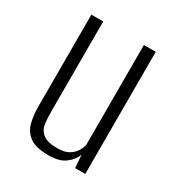

<svg xmlns="http://www.w3.org/2000/svg" viewBox="-128 -580 624 674"><g transform="rotate(30 183.5 -243.5)"><path d="M166 8Q112 8 87.5 -11Q63 -30 56 -60Q49 -90 49 -123V-495H97V-132Q97 -107 99.5 -83.5Q102 -60 119.5 -44.5Q137 -29 179 -29Q209 -29 226 -39.5Q243 -50 251.5 -64.5Q260 -79 262 -90V-495H310V0H269L265 -52Q257 -29 233 -10.5Q209 8 166 8Z"/></g></svg>

Font: Alumni Sans Thin Light
Style: Regular
Weight: 300
Version: Version 1.018